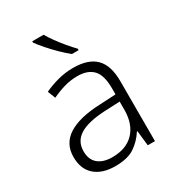

<svg xmlns="http://www.w3.org/2000/svg" viewBox="-185 -875 907 995"><g transform="rotate(-30 268.0 -378.0)"><path d="M276 -541Q366 -541 410 -497Q454 -453 454 -358V0H411L401 -90H398Q369 -45 327.5 -17.5Q286 10 212 10Q135 10 91 -28.5Q47 -67 47 -139Q47 -219 112 -260.5Q177 -302 301 -307L398 -312V-349Q398 -427 366.5 -460Q335 -493 274 -493Q233 -493 195 -482Q157 -471 119 -453L101 -499Q139 -517 183.5 -529Q228 -541 276 -541ZM308 -265Q206 -260 156.5 -229.5Q107 -199 107 -139Q107 -89 137.5 -63.5Q168 -38 222 -38Q305 -38 351 -85.5Q397 -133 398 -217V-269ZM230 -766Q242 -744 262.5 -716Q283 -688 305.5 -661Q328 -634 347 -615V-606H307Q282 -626 254 -653.5Q226 -681 201.5 -709Q177 -737 162 -758V-766Z"/></g></svg>

Font: Noto Sans Canadian Aboriginal Light
Style: Regular
Weight: 300
Designer: Monotype Design Team, Typotheque's Kevin King
Foundry: Monotype Imaging Inc.
Version: Version 2.004; ttfautohint (v1.8.4.7-5d5b)